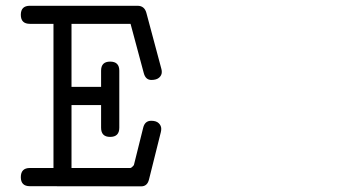

<svg xmlns="http://www.w3.org/2000/svg" viewBox="-20 -638 1244 675"><path d="M85 -554.2Q53.2 -554.2 53.2 -585.9Q53.2 -617.7 85 -617.7H463.4Q487.8 -617.7 494.6 -592.8L546.9 -397.5Q548.8 -391.6 548.8 -384.8Q548.8 -373.5 539.6 -365.2Q530.3 -356.9 512.2 -356.9Q491.7 -356.9 485.4 -381.3L439 -554.2H231.4V-332.5H335.4V-389.6Q335.4 -421.4 367.2 -421.4Q399.4 -421.4 399.4 -389.6V-189Q399.4 -156.7 367.2 -156.7Q335.4 -156.7 335.4 -189V-268.6H231.4V-47.4H438Q442.4 -47.4 450.7 -57.6L483.4 -189Q489.3 -213.4 511.7 -213.4Q529.3 -213.4 538.1 -204.8Q546.9 -196.3 546.9 -185.1Q546.9 -179.2 545.4 -173.3L503.9 -7.3Q498 17.1 476.6 17.1L85 16.6Q53.2 16.6 53.2 -15.1Q53.2 -47.4 85 -47.4H168V-554.2Z"/></svg>

Font: Erica Type
Style: Italic
Weight: 400
Monospace: yes
Designer: Peter Wiegel
Foundry: Peter Wiegel
Version: Version 1.000 2010 initial release